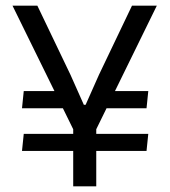

<svg xmlns="http://www.w3.org/2000/svg" viewBox="-20 -659 601 679"><path d="M322.1 -276.1 337.7 -336.9H504.4L498.2 -276.1ZM64 -185.7H504.4L498.2 -125.3H57.8ZM221.2 -336.9 237.3 -276.1H57.8L64 -336.9ZM243.8 -191.9 24.2 -639H112.1L229.2 -394.6L276.5 -288.4H282.8L330 -394.6L446.8 -639H534.6L315.5 -191.9ZM238.9 0V-269.6H320.4V0Z"/></svg>

Font: Anek Latin Medium
Style: Regular
Weight: 500
Designer: Yesha Goshar
Foundry: Ek Type
Version: Version 1.003